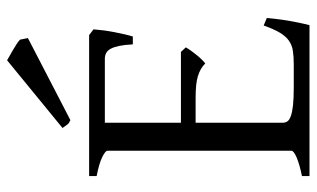

<svg xmlns="http://www.w3.org/2000/svg" viewBox="-194 -690 884 536"><g transform="rotate(-90 248.0 -422.0)"><path d="M465.8 -119.1Q461.9 -77.1 455.8 -45.7Q449.7 -14.2 445.8 0H24.4V-21Q57.6 -27.8 76.4 -35.9Q95.2 -43.9 95.2 -50.8V-564Q95.2 -569.8 77.4 -578.6Q59.6 -587.4 24.4 -594.2V-615.2H418L434.1 -603Q433.1 -590.3 431.2 -575.2Q429.2 -560.1 426.3 -544.9Q423.3 -529.8 420.2 -516.1Q417 -502.4 414.1 -493.2H392.1Q391.1 -515.6 387.9 -530.8Q384.8 -545.9 379.9 -554.9Q375 -564 367.9 -567.6Q360.8 -571.3 352.1 -571.3H173.3V-358.9H371.1L383.8 -345.2Q379.9 -338.4 374.3 -330.6Q368.7 -322.8 362.5 -315.2Q356.4 -307.6 350.3 -301.3Q344.2 -294.9 338.9 -291Q331.5 -298.3 323 -303.2Q314.5 -308.1 303.5 -311.5Q292.5 -314.9 277.6 -316.4Q262.7 -317.9 242.2 -317.9H173.3V-75.2Q173.3 -67.9 176.8 -62.3Q180.2 -56.6 190.9 -52.5Q201.7 -48.3 221.2 -46.1Q240.7 -43.9 272.9 -43.9H335.9Q358.4 -43.9 374.3 -46.4Q390.1 -48.8 402.3 -57.4Q414.6 -65.9 424.6 -82.5Q434.6 -99.1 444.8 -127.9ZM180.7 -667.5Q172.4 -670.9 168.7 -675.5Q165 -680.2 158.7 -689.5L347.7 -844.2Q352.5 -841.3 360.8 -836.7Q369.1 -832 377.9 -826.9Q386.7 -821.8 394 -816.9Q401.4 -812 405.3 -808.1L409.7 -786.1Z"/></g></svg>

Font: Gentium Plus Am
Style: Regular
Weight: 400
Designer: J. Victor Gaultney, Annie Olsen, Iska Routamaa, Becca Hirsbrunner
Foundry: SIL International
Version: Version 5.000